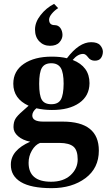

<svg xmlns="http://www.w3.org/2000/svg" viewBox="-20 -728 552 993"><path d="M289.1 11.2H187Q162.1 21 145 50.3Q127.9 79.6 127.9 113.8Q127.9 211.9 244.1 211.9Q308.1 211.9 345.2 177.7Q381.8 143.6 381.8 96.7Q381.8 48.8 359.9 30.3Q337.9 11.7 289.1 11.2ZM309.1 -294.9Q309.1 -352.1 294.4 -376.5Q279.3 -400.9 245.1 -400.9Q210.9 -400.9 196.8 -377.4Q182.6 -354 182.6 -294.4Q182.6 -234.9 196.3 -211.9Q210 -189 245.6 -189Q281.2 -189 294.9 -213.4Q308.6 -237.8 309.1 -294.9ZM410.2 -449.2Q382.3 -449.2 356 -418Q442.9 -383.8 442.9 -297.9Q442.4 -231.9 389.6 -195.3Q336.9 -158.7 248 -159.2Q207 -159.2 168 -168Q147 -149.9 147 -130.9Q147 -98.6 205.1 -99.1H304.2Q491.2 -99.1 491.2 50.8Q491.2 141.6 421.9 193.4Q352.5 245.1 247.1 245.1Q140.6 245.1 87.9 213.4Q35.2 181.6 36.1 123Q36.1 48.8 136.2 4.9Q97.2 -2.9 73.7 -23.4Q49.8 -43.9 49.8 -70.3Q49.8 -96.7 59.6 -113.3Q69.3 -129.9 97.2 -153.8L127.9 -181.2Q48.8 -217.3 48.8 -294.9Q48.8 -360.8 103.5 -397.9Q158.2 -435.1 248 -435.1Q293 -435.1 326.2 -426.8Q389.2 -509.8 451.2 -509.8Q484.4 -509.8 498 -494.1Q511.7 -478.5 512.2 -460.4Q511.7 -441.4 502 -427.7Q492.2 -414.1 470.2 -414.1Q448.2 -414.1 435.5 -431.6Q422.9 -449.2 410.2 -449.2ZM262.2 -598.1Q281.2 -598.1 292 -583.5Q302.7 -568.8 303.2 -547.4Q303.2 -526.4 287.1 -508.8Q271.5 -491.2 238.3 -491.2Q205.1 -491.2 183.1 -514.2Q161.1 -537.1 161.1 -575.2Q161.1 -613.3 189.9 -649.9Q218.8 -687 259.8 -708L280.8 -686Q261.7 -673.8 248 -657.2Q234.4 -640.6 233.9 -627Q233.9 -598.1 262.2 -598.1Z"/></svg>

Font: Unna-Bold
Style: Bold
Weight: 700
Designer: Jorge de Buen U.
Foundry: Omnibus-Type
Version: Version 2.006;PS 002.006;hotconv 1.0.70;makeotf.lib2.5.58329